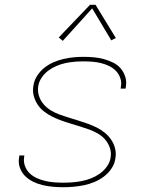

<svg xmlns="http://www.w3.org/2000/svg" viewBox="-20 -776 640 804"><path d="M245 8Q223 8 201 6Q179 4 158 -1Q137 -6 118 -15.5Q99 -25 84.5 -39.5Q70 -54 63 -74.5Q56 -95 60 -117Q60 -119 60.5 -121Q61 -123 61 -125H82Q82 -123 81.5 -121.5Q81 -120 81 -118Q78 -99 84.5 -81Q91 -63 104 -50.5Q117 -38 133.5 -30.5Q150 -23 168.5 -18.5Q187 -14 206.5 -12.5Q226 -11 245 -11Q264 -11 283.5 -12.5Q303 -14 323 -18Q343 -22 362 -29.5Q381 -37 398 -49Q415 -61 427.5 -78.5Q440 -96 443 -115Q447 -137 440 -157Q433 -177 420 -192Q407 -207 389.5 -217Q372 -227 352.5 -234Q333 -241 313.5 -247Q294 -253 274 -259Q254 -265 235 -272Q216 -279 198 -288Q180 -297 164 -309.5Q148 -322 137 -339Q126 -356 121 -376Q116 -396 120 -418Q123 -439 135.5 -458.5Q148 -478 165.5 -492Q183 -506 203.5 -515Q224 -524 245.5 -529Q267 -534 288 -536Q309 -538 330 -538Q352 -538 373.5 -536Q395 -534 415 -528.5Q435 -523 453.5 -514Q472 -505 485 -490Q498 -475 504.5 -454.5Q511 -434 507 -413Q507 -411 506.5 -409Q506 -407 506 -405H485Q486 -407 486 -408.5Q486 -410 486 -412Q490 -430 484 -448Q478 -466 466 -478.5Q454 -491 438 -499Q422 -507 404 -511.5Q386 -516 367.5 -517.5Q349 -519 330 -519Q311 -519 292.5 -517.5Q274 -516 255 -512Q236 -508 217 -500Q198 -492 182 -480Q166 -468 154.5 -451Q143 -434 140 -415Q137 -393 143.5 -373.5Q150 -354 163 -339Q176 -324 193.5 -313.5Q211 -303 230.5 -296Q250 -289 269.5 -283Q289 -277 308.5 -271Q328 -265 347.5 -258Q367 -251 385 -242Q403 -233 418.5 -220.5Q434 -208 445.5 -191Q457 -174 462 -154Q467 -134 463 -112Q460 -90 447 -70.5Q434 -51 415.5 -37Q397 -23 375.5 -14Q354 -5 332 -0.5Q310 4 288.5 6Q267 8 245 8ZM243 -605 226 -619 357 -756H380L465 -617L446 -607L366 -741Z"/></svg>

Font: Iosevka Curly ThExObl
Style: Regular
Weight: 100
Width: 7
Italic angle: -9°
Monospace: yes
Designer: Belleve Invis
Foundry: Belleve Invis
Version: Version 11.1.0; ttfautohint (v1.8.3)